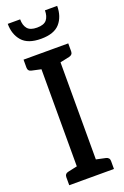

<svg xmlns="http://www.w3.org/2000/svg" viewBox="-175 -981 667 1033"><g transform="rotate(-20 158.5 -464.5)"><path d="M104 0V-719H213V0ZM31 0V-46Q31 -56 36 -62Q41 -68 51 -70L120 -85L132 0ZM185 0 197 -85 267 -70Q276 -68 281.5 -62Q287 -56 287 -46V0ZM132 -719 120 -634 51 -649Q41 -651 36 -657Q31 -663 31 -673V-719ZM287 -719V-673Q287 -663 281.5 -657Q276 -651 267 -649L197 -634L185 -719ZM159 -792Q84 -792 50.5 -830.5Q17 -869 17 -929H88Q88 -895 104 -875.5Q120 -856 159 -856Q199 -856 214.5 -875.5Q230 -895 230 -929H300Q300 -868 267 -830Q234 -792 159 -792Z"/></g></svg>

Font: Aleo Medium
Style: Regular
Weight: 500
Designer: Alessio Laiso
Foundry: Alessio Laiso
Version: Version 2.001;gftools[0.9.29]